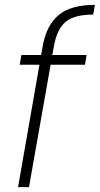

<svg xmlns="http://www.w3.org/2000/svg" viewBox="-20 -769 410 789"><path d="M54.2 0 142.1 -502.9H61L67.9 -543H148.9L155.8 -581.1Q171.4 -666.5 221.7 -707.8Q272 -749 370.1 -749L362.8 -709Q285.2 -709 249.5 -679Q213.9 -648.9 202.1 -581.1L194.8 -543H335.9L329.1 -502.9H188L99.1 0Z"/></svg>

Font: SVN-Poppins ExtraLight
Style: Italic
Weight: 200
Italic angle: -10°
Designer: Ninad Kale (Devanagari), Jonny Pinhorn (Latin)
Foundry: Indian Type Foundry
Version: Version 3.002 2017